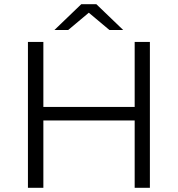

<svg xmlns="http://www.w3.org/2000/svg" viewBox="-20 -901 853 921"><path d="M406 -840 505 -757H571L442 -881H370L241 -757H307ZM626 -700V-388H188V-700H114V0H188V-323H626V0H699V-700Z"/></svg>

Font: Montserrat Lite
Style: Regular
Weight: 400
Designer: Julieta Ulanovsky
Foundry: Julieta Ulanovsky
Version: Version 7.200;PS 007.200;hotconv 1.0.88;makeotf.lib2.5.64775